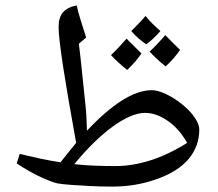

<svg xmlns="http://www.w3.org/2000/svg" viewBox="-20 -691 809 711"><path d="M396 0Q356 0 315 -2Q274 -4 241.5 -6.5Q209 -9 192 -12Q175 -16 147 -28Q119 -40 90.5 -56Q62 -72 42 -86L53 -121Q90 -112 127.5 -104Q165 -96 204 -90Q219 -109 233.5 -127Q248 -145 262 -162Q230 -338 213.5 -445.5Q197 -553 197 -592Q197 -626 213 -645Q229 -664 264 -671Q269 -647 277.5 -620.5Q286 -594 299 -552L272 -529Q274 -513 276.5 -491.5Q279 -470 281.5 -446Q284 -422 286.5 -397Q289 -372 291.5 -350Q294 -328 295.5 -311.5Q297 -295 298 -286Q300 -265 300.5 -245.5Q301 -226 302 -207Q443 -357 542 -357Q561 -357 586 -346.5Q611 -336 637.5 -317.5Q664 -299 686 -275Q718 -238 718 -211Q718 -150 679 -103Q640 -56 561 -28Q484 0 396 0ZM406 -76Q471 -76 538 -97.5Q605 -119 673 -162Q643 -215 600.5 -244Q558 -273 517 -273Q468 -273 398.5 -223Q329 -173 255 -83Q293 -79 331 -77.5Q369 -76 406 -76ZM451 -432Q432 -447 417 -461Q402 -475 391 -487Q403 -498 417.5 -513.5Q432 -529 449 -548Q454 -542 468 -528.5Q482 -515 504 -493Q495 -480 482 -464.5Q469 -449 451 -432ZM593 -445Q576 -459 561.5 -472.5Q547 -486 534 -500Q543 -508 558 -523.5Q573 -539 592 -561Q606 -547 619.5 -533Q633 -519 647 -506Q637 -492 624 -476.5Q611 -461 593 -445ZM522 -527Q509 -535 494.5 -547.5Q480 -560 466 -576Q481 -591 494.5 -605Q508 -619 519 -632Q529 -619 542.5 -605.5Q556 -592 574 -576Q560 -560 546.5 -547.5Q533 -535 522 -527Z"/></svg>

Font: Noto Naskh Arabic
Style: Regular
Weight: 400
Designer: Monotype Design Team, David Williams, Mohamad Dakak and Nizar Qandah
Foundry: Monotype Imaging Inc.
Version: Version 2.013